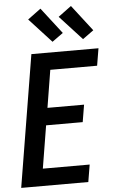

<svg xmlns="http://www.w3.org/2000/svg" viewBox="-63 -1024 633 1066"><g transform="rotate(-5 253.0 -491.0)"><path d="M11 0 132 -735H506L490 -639H229L195 -430H399L383 -334H179L140 -96H401L385 0ZM425 -793 301 -928 374 -982 486 -837ZM255 -793 131 -928 204 -982 316 -837Z"/></g></svg>

Font: Iosevka SS18
Style: Bold Italic
Weight: 700
Italic angle: -9°
Monospace: yes
Designer: Belleve Invis
Foundry: Belleve Invis
Version: Version 25.1.1; ttfautohint (v1.8.4)